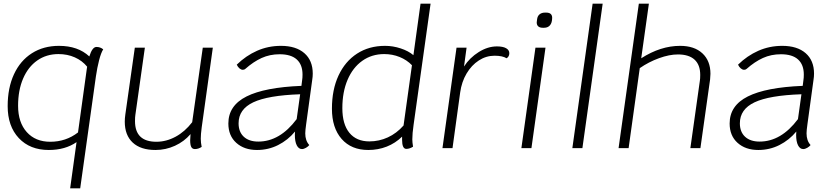

<svg xmlns="http://www.w3.org/2000/svg" viewBox="-20 -811 4560 1051"><path d="M545 -541Q533 -522 522.5 -481.5Q512 -441 505 -393L419 220H364L399 -33Q337 10 247 10Q144 10 83 -55Q22 -120 22 -230Q22 -330 56.5 -404.5Q91 -479 154.5 -519.5Q218 -560 303 -560Q407 -560 469 -502Q485 -554 508 -554Q529 -554 545 -541ZM455 -433 457 -446Q430 -479 389.5 -497Q349 -515 300 -515Q234 -515 184 -480Q134 -445 106.5 -381Q79 -317 79 -232Q79 -141 126.5 -88Q174 -35 255 -35Q341 -35 407 -86Z M1084 -113Q1079 -75 1079 -52Q1079 -30 1084 -7Q1066 5 1047 5Q1033 5 1027 -6.5Q1021 -18 1021 -43Q1021 -51 1023 -77Q988 -36 937.5 -13Q887 10 831 10Q750 10 706.5 -30.5Q663 -71 663 -145Q663 -163 666 -184L718 -550H773L721 -182Q719 -170 719 -148Q719 -35 836 -35Q890 -35 941 -62.5Q992 -90 1032 -142L1090 -550H1145Z M1656 -132Q1651 -97 1651 -81Q1651 -41 1673 -17Q1667 -9 1655 -2Q1643 5 1633 5Q1615 5 1604.5 -15.5Q1594 -36 1594 -73L1595 -91Q1556 -44 1502.5 -17Q1449 10 1387 10Q1317 10 1273.5 -29Q1230 -68 1230 -135Q1230 -233 1329.5 -283Q1429 -333 1630 -341L1634 -373Q1636 -384 1636 -403Q1636 -457 1604.5 -485.5Q1573 -514 1511 -514Q1457 -514 1412 -493.5Q1367 -473 1323 -434Q1318 -429 1309 -429Q1300 -429 1291 -436.5Q1282 -444 1276 -457Q1326 -506 1387 -533Q1448 -560 1518 -560Q1600 -560 1646 -520Q1692 -480 1692 -408Q1692 -391 1689 -373ZM1604 -159 1623 -295Q1447 -289 1366.5 -251Q1286 -213 1286 -136Q1286 -89 1314.5 -62.5Q1343 -36 1394 -36Q1512 -36 1604 -159Z M2244 -128Q2237 -80 2237 -48Q2237 -32 2241 -8Q2222 4 2204 4Q2181 4 2181 -46V-63Q2144 -27 2097 -8.5Q2050 10 1996 10Q1903 10 1850 -50.5Q1797 -111 1797 -216Q1797 -320 1833 -397.5Q1869 -475 1934.5 -517.5Q2000 -560 2088 -560Q2131 -560 2173.5 -546Q2216 -532 2243 -509L2282 -791H2337ZM2189 -124 2235 -454Q2207 -483 2167.5 -499Q2128 -515 2083 -515Q2015 -515 1963 -478Q1911 -441 1882.5 -374Q1854 -307 1854 -219Q1854 -131 1892.5 -84Q1931 -37 2002 -37Q2055 -37 2103 -59Q2151 -81 2189 -124Z M2768 -520Q2768 -501 2753 -492Q2731 -506 2687 -506Q2641 -506 2601 -480Q2561 -454 2534 -408.5Q2507 -363 2499 -305L2457 0H2402L2479 -550H2534L2520 -447Q2551 -495 2600.5 -526Q2650 -557 2700 -557Q2733 -557 2750.5 -547Q2768 -537 2768 -520Z M2911 -550H2966L2889 0H2834ZM2918 -688Q2918 -694 2919 -697L2920 -705Q2922 -723 2933.5 -732.5Q2945 -742 2963 -742H2970Q3007 -742 3002 -705L3001 -697Q2998 -679 2987 -669Q2976 -659 2958 -659H2951Q2935 -659 2926.5 -666.5Q2918 -674 2918 -688Z M3224 -791H3279L3168 0H3113Z M3869 -407Q3869 -398 3867 -376L3814 0H3759L3811 -369Q3813 -380 3813 -401Q3813 -456 3782 -484.5Q3751 -513 3691 -513Q3644 -513 3587.5 -492.5Q3531 -472 3482 -438L3421 0H3366L3477 -791H3532L3490 -492Q3596 -560 3703 -560Q3781 -560 3825 -519Q3869 -478 3869 -407Z M4400 -132Q4395 -97 4395 -81Q4395 -41 4417 -17Q4411 -9 4399 -2Q4387 5 4377 5Q4359 5 4348.5 -15.5Q4338 -36 4338 -73L4339 -91Q4300 -44 4246.5 -17Q4193 10 4131 10Q4061 10 4017.5 -29Q3974 -68 3974 -135Q3974 -233 4073.5 -283Q4173 -333 4374 -341L4378 -373Q4380 -384 4380 -403Q4380 -457 4348.5 -485.5Q4317 -514 4255 -514Q4201 -514 4156 -493.5Q4111 -473 4067 -434Q4062 -429 4053 -429Q4044 -429 4035 -436.5Q4026 -444 4020 -457Q4070 -506 4131 -533Q4192 -560 4262 -560Q4344 -560 4390 -520Q4436 -480 4436 -408Q4436 -391 4433 -373ZM4348 -159 4367 -295Q4191 -289 4110.5 -251Q4030 -213 4030 -136Q4030 -89 4058.5 -62.5Q4087 -36 4138 -36Q4256 -36 4348 -159Z"/></svg>

Font: Krub Light
Style: Italic
Weight: 300
Italic angle: -8°
Designer: Ekaluck Peanpanawate
Foundry: Cadson Demak Co.,Ltd.
Version: Version 1.000; ttfautohint (v1.6)